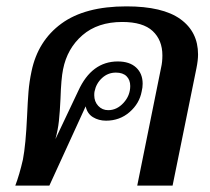

<svg xmlns="http://www.w3.org/2000/svg" viewBox="-20 -583 658 603"><path d="M52 -82Q61 -129 65 -218Q67 -264 69.5 -295Q72 -326 79 -359Q99 -455 173 -509Q247 -563 377 -563Q491 -563 546.5 -523Q602 -483 602 -412Q602 -394 597 -369L522 0H411L486 -371Q490 -388 490 -409Q490 -457 459.5 -485.5Q429 -514 364 -514Q287 -514 239 -472.5Q191 -431 178 -365Q172 -336 170 -273Q168 -231 165 -203Q162 -175 154 -146L226 -298Q268 -390 350 -390Q387 -390 407.5 -371Q428 -352 428 -320Q428 -308 425 -296Q418 -258 387 -231Q356 -204 313 -204Q290 -204 272 -215Q254 -226 249 -249L135 0H28Q41 -34 52 -82ZM389 -313Q389 -332 377.5 -343.5Q366 -355 344 -355Q319 -355 300.5 -338Q282 -321 277 -296Q276 -292 276 -284Q276 -264 288.5 -250.5Q301 -237 320 -237Q347 -237 368 -260Q389 -283 389 -313Z"/></svg>

Font: Taviraj Medium
Style: Italic
Weight: 500
Italic angle: -12°
Designer: Katatrad Team
Foundry: CadsonDemak
Version: Version 1.001